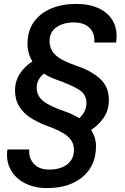

<svg xmlns="http://www.w3.org/2000/svg" viewBox="-20 -732 640 984"><path d="M221 232Q158 232 109 207.5Q60 183 35 138.5Q10 94 18 34H130Q126 77 153 107Q180 137 232 137Q291 137 325 110Q359 83 359 37Q359 -6 326 -34Q293 -62 218 -88Q173 -105 136.5 -128.5Q100 -152 78.5 -186.5Q57 -221 57 -268Q57 -316 82 -354.5Q107 -393 146 -417Q121 -459 121 -507Q121 -574 153.5 -619.5Q186 -665 242.5 -688.5Q299 -712 371 -712Q438 -712 487 -689Q536 -666 560 -622Q584 -578 575 -514H463Q468 -558 440.5 -587.5Q413 -617 357 -617Q305 -617 269.5 -592.5Q234 -568 234 -522Q234 -479 264.5 -450Q295 -421 374 -394Q445 -371 491.5 -329.5Q538 -288 538 -221Q538 -168 512 -129.5Q486 -91 447 -66Q472 -27 472 17Q472 117 403.5 174.5Q335 232 221 232ZM315 -160Q355 -146 386 -126Q423 -159 423 -205Q423 -249 383 -273.5Q343 -298 261 -327Q231 -338 205 -355Q189 -342 178.5 -323.5Q168 -305 168 -282Q168 -242 200.5 -215Q233 -188 315 -160Z"/></svg>

Font: DM Mono Medium
Style: Italic
Weight: 500
Italic angle: -10°
Designer: Colophon Foundry
Foundry: Colophon Foundry
Version: Version 1.000; ttfautohint (v1.8.2.53-6de2)